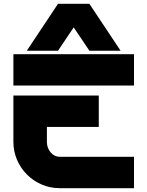

<svg xmlns="http://www.w3.org/2000/svg" viewBox="-20 -983 770 1003"><path d="M50 -484H496V-320H225V-242Q225 -210 244.5 -187Q264 -164 292 -164H680V0H292Q242 0 198 -19Q154 -38 121 -71Q88 -104 69 -148Q50 -192 50 -242ZM680 -700V-536H50V-700ZM120 -718 283 -963H447L610 -718H447L365 -840L283 -718Z"/></svg>

Font: Aoudax Cyrillic
Style: Regular
Weight: 400
Designer: William Zhang
Foundry: William Zhang
Version: Version 1.00 June 4, 2021, initial release